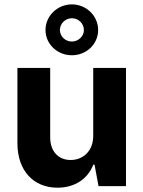

<svg xmlns="http://www.w3.org/2000/svg" viewBox="-20 -859 662 886"><path d="M410.2 -232.2C410.2 -159.1 360.4 -120.7 306.1 -120.7C248.9 -120.7 211.6 -160.9 211.6 -225.1V-545.5H60.4V-198.2C60.4 -70.7 135.3 7.1 245 7.1C327.1 7.1 386 -35.2 410.5 -99.1H416.2L434.7 0H561.4V-545.5H410.2ZM190 -720.5C190 -655.5 244.3 -604 311.8 -604C378.9 -604 432.9 -655.5 432.9 -720.5C432.9 -785.2 378.9 -838.8 311.8 -838.8C244.3 -838.8 190 -785.2 190 -720.5ZM256.4 -720.5C256.4 -749.3 280.2 -774.5 311.8 -774.9C343 -774.9 367.2 -749.3 367.2 -720.5C367.2 -692.5 343 -667.6 311.8 -667.3C280.2 -667.3 256.4 -692.5 256.4 -720.5Z"/></svg>

Font: GiG Sans
Style: Bold
Weight: 700
Designer: Andreas Faust
Version: Version 1.100;FEAKit 1.0